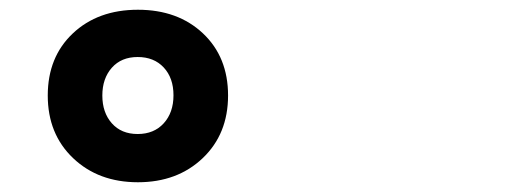

<svg xmlns="http://www.w3.org/2000/svg" viewBox="-20 -916 1040 394"><path d="M129.5 -847.5Q181 -896 263 -896Q345 -896 396.5 -847.5Q448 -799 448 -720Q448 -641 396 -591.5Q344 -542 263 -542Q182 -542 130 -591.5Q78 -641 78 -720Q78 -799 129.5 -847.5ZM190 -720Q190 -685 209.5 -663Q229 -641 262.5 -641Q296 -641 316 -663Q336 -685 336 -720.5Q336 -756 316 -777.5Q296 -799 262.5 -799Q229 -799 209.5 -777Q190 -755 190 -720Z"/></svg>

Font: Laila
Style: Bold
Weight: 700
Designer: Hitesh Malaviya
Foundry: Indian Type Foundry
Version: Version 1.302;PS 1.0;hotconv 1.0.78;makeotf.lib2.5.61930; tt